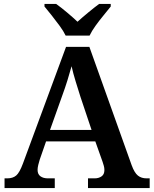

<svg xmlns="http://www.w3.org/2000/svg" viewBox="-20 -951 777 971"><path d="M3 0V-49H17Q45 -49 62 -63.5Q79 -78 96 -124L314 -714H432L646 -115Q660 -77 677.5 -63Q695 -49 721 -49H737V0H425V-49H459Q479 -49 493.5 -59Q508 -69 508 -91Q508 -102 505 -112.5Q502 -123 499 -132L462 -236H213L181 -144Q177 -132 173.5 -117Q170 -102 170 -92Q170 -70 184.5 -59.5Q199 -49 222 -49H257V0ZM233 -294H443L387 -461Q375 -499 362.5 -539.5Q350 -580 342 -616Q333 -583 321 -544.5Q309 -506 295 -468ZM312 -771Q301 -794 281.5 -820.5Q262 -847 241.5 -873Q221 -899 205 -918V-931H264Q288 -914 319 -888Q350 -862 372 -841Q395 -862 426.5 -888Q458 -914 481 -931H540V-918Q525 -899 503.5 -873Q482 -847 463 -820.5Q444 -794 433 -771Z"/></svg>

Font: Noto Serif Tibetan SemiBold
Style: Regular
Weight: 600
Designer: Monotype Design Team
Foundry: Monotype Imaging Inc.
Version: Version 2.103; ttfautohint (v1.8.4.7-5d5b)